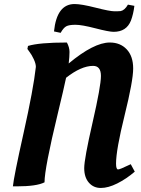

<svg xmlns="http://www.w3.org/2000/svg" viewBox="-20 -921 701 953"><path d="M63 4C129 4 175 -2.7 201 -16C201 -62 223 -176 267 -358C287 -440.7 300.7 -499.7 308 -535C358 -574.3 402.7 -594 442 -594C468 -594 481 -577.3 481 -544C481 -510.7 467.2 -433.7 439.5 -313C411.8 -192.3 398 -116.8 398 -86.5C398 -56.2 405.7 -32.2 421 -14.5C436.3 3.2 456.2 12 480.5 12C504.8 12 532 4.5 562 -10.5C592 -25.5 621 -45 649 -69L629 -106L616 -100C588.7 -86.7 572 -80 566 -80C559.3 -80 556 -89.7 556 -109C556 -154.3 570.2 -234.2 598.5 -348.5C626.8 -462.8 641 -540.3 641 -581C641 -621.7 630.3 -653.3 609 -676C587.7 -698.7 559.7 -710 525 -710C472.3 -710 404.3 -675.3 321 -606C323.7 -628.7 325 -647.7 325 -663C325 -678.3 320.7 -694 312 -710C220.7 -710 156.3 -704.3 119 -693L116 -678L126 -664C133.3 -654.7 140.5 -642.5 147.5 -627.5C154.5 -612.5 158 -599.7 158 -589C150 -516.3 129.7 -406.8 97 -260.5C64.3 -114.2 46.7 -26 44 4ZM248 -765 281 -758C290.3 -774.7 299.7 -785.5 309 -790.5C318.3 -795.5 333.5 -798 354.5 -798C375.5 -798 408.5 -792.2 453.5 -780.5C498.5 -768.8 528.7 -763 544 -763C586.7 -763 615.3 -781.7 630 -819C638 -840.3 643.7 -864.7 647 -892L615 -898C604.3 -879.3 592.3 -868.7 579 -866C573 -865.3 562.5 -865 547.5 -865C532.5 -865 501.5 -871 454.5 -883C407.5 -895 372.7 -901 350 -901C291.3 -901 257.3 -855.7 248 -765Z"/></svg>

Font: Oleo Script
Style: Regular
Weight: 400
Designer: Soytutype
Foundry: Soytutype
Version: Version 1.002